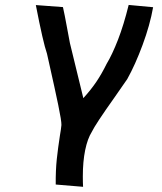

<svg xmlns="http://www.w3.org/2000/svg" viewBox="-20 -574 640 758"><path d="M216.5 -38.5Q221 -64 222.5 -80.5Q223 -96.5 210 -159.2Q197 -222 174 -324L165.5 -362Q150 -406.5 121.5 -554L228.5 -546Q235.5 -515 244 -468Q249.5 -435.5 256 -404L309 -186.5Q339 -219.5 360 -250.5Q381 -281.5 401 -322Q423 -358.5 445.8 -417Q468.5 -475.5 488 -554.5L584.5 -545.5Q572 -475 543 -396.8Q514 -318.5 482.5 -262Q475 -250.5 432.5 -190Q355.5 -81.5 342.5 -53.5Q325.5 -26.5 316.2 18.8Q307 64 307 122.5Q307 149.5 308 163.5L200 154.5Q199.5 98.5 204.2 54.2Q209 10 216.5 -38.5Z"/></svg>

Font: JuliaMono BoldItalic
Style: Regular
Weight: 700
Italic angle: -9°
Monospace: yes
Designer: cormullion
Foundry: corm
Version: Version 0.049; ttfautohint (v1.8.4)